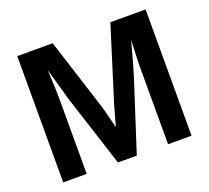

<svg xmlns="http://www.w3.org/2000/svg" viewBox="-118 -835 1069 983"><g transform="rotate(-20 416.5 -344.0)"><path d="M638.2 0V-417Q638.2 -431.2 638.4 -445.3Q638.7 -459.5 643.1 -566.9Q608.4 -435.5 591.8 -383.8L467.8 0H365.2L241.2 -383.8L189 -566.9Q194.8 -453.6 194.8 -417V0H66.9V-688H259.8L382.8 -303.2L393.6 -266.1L417 -173.8L447.8 -284.2L574.2 -688H766.1V0Z"/></g></svg>

Font: Arial
Style: Bold
Weight: 700
Designer: Steve Matteson
Foundry: Ascender Corporation
Version: Version 2.00.3